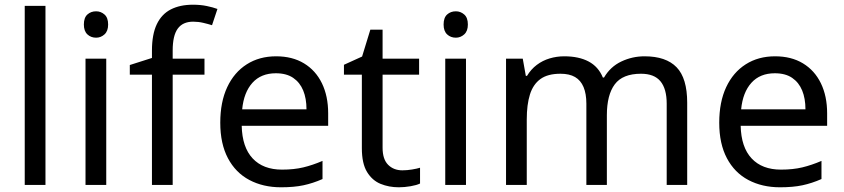

<svg xmlns="http://www.w3.org/2000/svg" viewBox="-20 -785 3582 815"><path d="M173 0H85V-760H173Z M431 -536V0H343V-536ZM388 -737Q408 -737 423.5 -723.5Q439 -710 439 -681Q439 -653 423.5 -639Q408 -625 388 -625Q366 -625 351 -639Q336 -653 336 -681Q336 -710 351 -723.5Q366 -737 388 -737Z M848 -468H713V0H625V-468H531V-509L625 -539V-570Q625 -639 645.5 -682Q666 -725 705 -745Q744 -765 799 -765Q831 -765 857.5 -759.5Q884 -754 903 -747L880 -678Q864 -683 843 -688Q822 -693 800 -693Q756 -693 734.5 -663.5Q713 -634 713 -571V-536H848Z M1152 -546Q1221 -546 1270.5 -516Q1320 -486 1346.5 -431.5Q1373 -377 1373 -304V-251H1006Q1008 -160 1052.5 -112.5Q1097 -65 1177 -65Q1228 -65 1267.5 -74.5Q1307 -84 1349 -102V-25Q1308 -7 1268 1.5Q1228 10 1173 10Q1097 10 1038.5 -21Q980 -52 947.5 -113.5Q915 -175 915 -264Q915 -352 944.5 -415Q974 -478 1027.5 -512Q1081 -546 1152 -546ZM1151 -474Q1088 -474 1051.5 -433.5Q1015 -393 1008 -321H1281Q1281 -367 1267 -401Q1253 -435 1224.5 -454.5Q1196 -474 1151 -474Z M1688 -62Q1708 -62 1729 -65.5Q1750 -69 1763 -73V-6Q1749 1 1723 5.5Q1697 10 1673 10Q1631 10 1595.5 -4.5Q1560 -19 1538 -55Q1516 -91 1516 -156V-468H1440V-510L1517 -545L1552 -659H1604V-536H1759V-468H1604V-158Q1604 -109 1627.5 -85.5Q1651 -62 1688 -62Z M1958 -536V0H1870V-536ZM1915 -737Q1935 -737 1950.5 -723.5Q1966 -710 1966 -681Q1966 -653 1950.5 -639Q1935 -625 1915 -625Q1893 -625 1878 -639Q1863 -653 1863 -681Q1863 -710 1878 -723.5Q1893 -737 1915 -737Z M2716 -546Q2807 -546 2852 -499.5Q2897 -453 2897 -349V0H2810V-345Q2810 -408 2783.5 -440Q2757 -472 2701 -472Q2623 -472 2589.5 -427Q2556 -382 2556 -296V0H2469V-345Q2469 -387 2457 -415.5Q2445 -444 2421 -458Q2397 -472 2359 -472Q2305 -472 2274 -449.5Q2243 -427 2229.5 -384Q2216 -341 2216 -278V0H2128V-536H2199L2212 -463H2217Q2234 -491 2258.5 -509.5Q2283 -528 2313 -537Q2343 -546 2375 -546Q2437 -546 2478.5 -524Q2520 -502 2539 -456H2544Q2571 -502 2617.5 -524Q2664 -546 2716 -546Z M3270 -546Q3339 -546 3388.5 -516Q3438 -486 3464.5 -431.5Q3491 -377 3491 -304V-251H3124Q3126 -160 3170.5 -112.5Q3215 -65 3295 -65Q3346 -65 3385.5 -74.5Q3425 -84 3467 -102V-25Q3426 -7 3386 1.5Q3346 10 3291 10Q3215 10 3156.5 -21Q3098 -52 3065.5 -113.5Q3033 -175 3033 -264Q3033 -352 3062.5 -415Q3092 -478 3145.5 -512Q3199 -546 3270 -546ZM3269 -474Q3206 -474 3169.5 -433.5Q3133 -393 3126 -321H3399Q3399 -367 3385 -401Q3371 -435 3342.5 -454.5Q3314 -474 3269 -474Z"/></svg>

Font: Noto Sans Gurmukhi
Style: Regular
Weight: 400
Designer: Jelle Bosma - Monotype Design Team
Foundry: Monotype Imaging Inc.
Version: Version 2.003